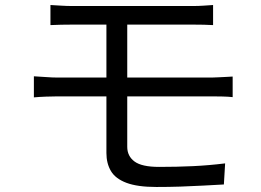

<svg xmlns="http://www.w3.org/2000/svg" viewBox="-20 -730 1040 765"><path d="M181 -710Q201 -709 223.5 -707.5Q246 -706 271 -706Q289 -706 325.5 -706Q362 -706 409.5 -706Q457 -706 508 -706Q559 -706 607 -706Q655 -706 692 -706Q729 -706 747 -706Q771 -706 791.5 -707.5Q812 -709 829 -710V-630Q811 -631 792 -631.5Q773 -632 747 -632Q729 -632 690.5 -632Q652 -632 602.5 -632Q553 -632 500.5 -632Q448 -632 401 -632Q354 -632 319 -632Q284 -632 271 -632Q246 -632 223.5 -631.5Q201 -631 181 -630ZM487 -389Q487 -361 487 -324.5Q487 -288 487 -252Q487 -216 487 -187.5Q487 -159 487 -145Q487 -108 516 -86.5Q545 -65 614 -65Q685 -65 748.5 -68Q812 -71 877 -79L872 5Q833 7 789 9.5Q745 12 698 13.5Q651 15 603 15Q528 15 484 -1.5Q440 -18 422 -48.5Q404 -79 404 -120Q404 -147 404 -181.5Q404 -216 404 -253.5Q404 -291 404 -326.5Q404 -362 404 -392Q404 -404 404 -430.5Q404 -457 404 -490.5Q404 -524 404 -557Q404 -590 404 -616.5Q404 -643 404 -656L487 -655Q487 -643 487 -615Q487 -587 487 -552Q487 -517 487 -483Q487 -449 487 -423Q487 -397 487 -389ZM115 -426Q136 -425 162.5 -423Q189 -421 209 -421Q225 -421 262.5 -421Q300 -421 351.5 -421Q403 -421 461.5 -421Q520 -421 578.5 -421Q637 -421 688 -421Q739 -421 774.5 -421Q810 -421 824 -421Q835 -421 850 -422Q865 -423 880.5 -423.5Q896 -424 907 -425V-343Q890 -345 866.5 -345.5Q843 -346 826 -346Q811 -346 775 -346Q739 -346 688 -346Q637 -346 578.5 -346Q520 -346 461 -346Q402 -346 351 -346Q300 -346 262.5 -346Q225 -346 209 -346Q191 -346 163.5 -345Q136 -344 115 -342Z"/></svg>

Font: Farlight84_Sys_V01
Style: Regular
Weight: 400
Designer: Ryoko NISHIZUKA  (kana, bopomofo & ideographs); Paul D. Hunt (Latin, Greek & Cyrillic); Sandoll Communications , Soo-you
Foundry: Adobe
Version: Version 2.004;October 29, 2024;FontCreator 14.0.0.2814 64-bi